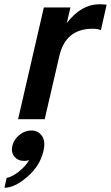

<svg xmlns="http://www.w3.org/2000/svg" viewBox="-20 -560 521 902"><path d="M454 -418Q441 -425 415 -425Q289 -425 259 -298L190 0H65L186 -525H311L294 -452Q362 -540 447 -540Q461 -540 481 -538ZM127 53Q159 53 177 78.5Q195 104 184 150Q168 219 108.5 270.5Q49 322 1 322L11 276Q38 271 70 245Q102 219 117 192Q106 196 94 196Q64 196 47.5 175.5Q31 155 38 125Q45 95 71 74Q97 53 127 53Z"/></svg>

Font: Miedinger
Style: Bold-Italic
Weight: 700
Italic angle: -13°
Version: Version 001.000